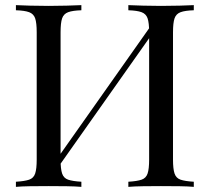

<svg xmlns="http://www.w3.org/2000/svg" viewBox="-20 -728 817 748"><path d="M297 -708V-688Q263 -687 245.5 -680.5Q228 -674 222 -656.5Q216 -639 216 -602V-106Q216 -70 222 -52Q228 -34 245.5 -28Q263 -22 297 -20V0Q274 -2 239.5 -2.5Q205 -3 170 -3Q131 -3 97 -2.5Q63 -2 42 0V-20Q76 -22 93.5 -28Q111 -34 117 -52Q123 -70 123 -106V-602Q123 -639 117 -656.5Q111 -674 93.5 -680.5Q76 -687 42 -688V-708Q63 -707 97 -706Q131 -705 170 -705Q205 -705 239.5 -706Q274 -707 297 -708ZM578 -642Q578 -642 577 -631.5Q576 -621 575.5 -610Q575 -599 575 -599L175 -32L178 -75ZM735 -708V-688Q701 -687 683.5 -680.5Q666 -674 660 -656.5Q654 -639 654 -602V-106Q654 -70 660 -52Q666 -34 683.5 -28Q701 -22 735 -20V0Q714 -2 680 -2.5Q646 -3 607 -3Q573 -3 538 -2.5Q503 -2 480 0V-20Q514 -22 531.5 -28Q549 -34 555 -52Q561 -70 561 -106V-602Q561 -639 555 -656.5Q549 -674 531.5 -680.5Q514 -687 480 -688V-708Q503 -707 538 -706Q573 -705 607 -705Q646 -705 680 -706Q714 -707 735 -708Z"/></svg>

Font: Playfair Display
Style: Regular
Weight: 400
Designer: Claus Eggers Sørensen
Foundry: Claus Eggers Sørensen
Version: Version 1.203